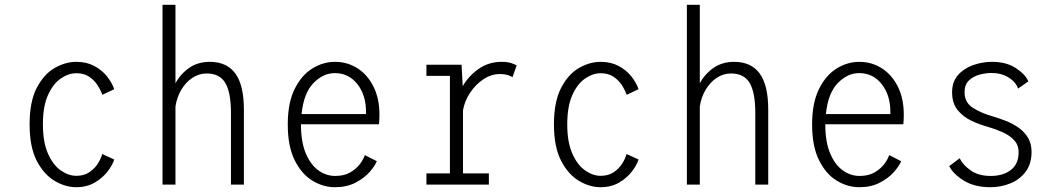

<svg xmlns="http://www.w3.org/2000/svg" viewBox="-20 -770 4428 801"><path d="M298 11Q252.5 11 207.8 -15.5Q163 -42 133.2 -99.5Q103.5 -157 103.5 -251Q103.5 -346 133.2 -403.2Q163 -460.5 207.8 -486.2Q252.5 -512 298 -512Q341 -512 373 -495Q405 -478 426 -451.8Q447 -425.5 456.5 -398L407 -374.5Q399.5 -395.5 385.5 -416.5Q371.5 -437.5 350.2 -451Q329 -464.5 298.5 -464.5Q265.5 -464.5 233.2 -442.2Q201 -420 180 -373Q159 -326 159 -251Q159 -177 180 -129.5Q201 -82 233.2 -59.2Q265.5 -36.5 298.5 -36.5Q330 -36.5 352.2 -51.2Q374.5 -66 388 -87.2Q401.5 -108.5 406.5 -127.5L456.5 -104.5Q449.5 -81.5 428.8 -54.5Q408 -27.5 375 -8.2Q342 11 298 11Z M658 0V-750H712V-422.5Q733 -461.5 769.2 -486.8Q805.5 -512 855.5 -512Q926 -512 961.8 -463.5Q997.5 -415 997.5 -312V0H943.5V-299Q943.5 -383.5 920.2 -423.5Q897 -463.5 842 -463.5Q810 -463.5 782.5 -445.2Q755 -427 736.5 -395.8Q718 -364.5 712 -326V0Z M1377.5 11Q1328 11 1283 -16.5Q1238 -44 1209.2 -101.8Q1180.5 -159.5 1180.5 -251Q1180.5 -340.5 1209 -398.2Q1237.5 -456 1282.5 -484Q1327.5 -512 1377.5 -512Q1429.5 -512 1471.5 -485Q1513.5 -458 1538.2 -408.5Q1563 -359 1563 -291.5Q1563 -270 1561 -251.5H1235.5V-251Q1235.5 -178.5 1255.5 -130.8Q1275.5 -83 1308 -59.5Q1340.5 -36 1378.5 -36Q1416 -36 1441.5 -51Q1467 -66 1482 -86.2Q1497 -106.5 1502 -123L1552 -97.5Q1544 -77.5 1521.5 -52Q1499 -26.5 1462.8 -7.8Q1426.5 11 1377.5 11ZM1377 -465Q1328 -465 1287.5 -423.2Q1247 -381.5 1238 -294H1507V-303Q1507 -373.5 1470.8 -419.2Q1434.5 -465 1377 -465Z M1759 0V-46.5H1857V-453.5H1759V-500H1905.5L1910.5 -410.5Q1935.5 -454 1977.5 -483Q2019.5 -512 2072 -512Q2098 -512 2113.8 -506.5Q2129.5 -501 2135.5 -497L2118 -448Q2113.5 -451.5 2100 -456.2Q2086.5 -461 2065 -461Q2029 -461 1996.5 -439.2Q1964 -417.5 1941 -382.8Q1918 -348 1911.5 -309.5V-46.5H2019.5V0Z M2485.5 11Q2440 11 2395.2 -15.5Q2350.5 -42 2320.8 -99.5Q2291 -157 2291 -251Q2291 -346 2320.8 -403.2Q2350.5 -460.5 2395.2 -486.2Q2440 -512 2485.5 -512Q2528.5 -512 2560.5 -495Q2592.5 -478 2613.5 -451.8Q2634.5 -425.5 2644 -398L2594.5 -374.5Q2587 -395.5 2573 -416.5Q2559 -437.5 2537.8 -451Q2516.5 -464.5 2486 -464.5Q2453 -464.5 2420.8 -442.2Q2388.5 -420 2367.5 -373Q2346.5 -326 2346.5 -251Q2346.5 -177 2367.5 -129.5Q2388.5 -82 2420.8 -59.2Q2453 -36.5 2486 -36.5Q2517.5 -36.5 2539.8 -51.2Q2562 -66 2575.5 -87.2Q2589 -108.5 2594 -127.5L2644 -104.5Q2637 -81.5 2616.2 -54.5Q2595.5 -27.5 2562.5 -8.2Q2529.5 11 2485.5 11Z M2845.5 0V-750H2899.5V-422.5Q2920.5 -461.5 2956.8 -486.8Q2993 -512 3043 -512Q3113.5 -512 3149.2 -463.5Q3185 -415 3185 -312V0H3131V-299Q3131 -383.5 3107.8 -423.5Q3084.5 -463.5 3029.5 -463.5Q2997.5 -463.5 2970 -445.2Q2942.5 -427 2924 -395.8Q2905.5 -364.5 2899.5 -326V0Z M3565 11Q3515.5 11 3470.5 -16.5Q3425.5 -44 3396.8 -101.8Q3368 -159.5 3368 -251Q3368 -340.5 3396.5 -398.2Q3425 -456 3470 -484Q3515 -512 3565 -512Q3617 -512 3659 -485Q3701 -458 3725.8 -408.5Q3750.5 -359 3750.5 -291.5Q3750.5 -270 3748.5 -251.5H3423V-251Q3423 -178.5 3443 -130.8Q3463 -83 3495.5 -59.5Q3528 -36 3566 -36Q3603.5 -36 3629 -51Q3654.5 -66 3669.5 -86.2Q3684.5 -106.5 3689.5 -123L3739.5 -97.5Q3731.5 -77.5 3709 -52Q3686.5 -26.5 3650.2 -7.8Q3614 11 3565 11ZM3564.5 -465Q3515.5 -465 3475 -423.2Q3434.5 -381.5 3425.5 -294H3694.5V-303Q3694.5 -373.5 3658.2 -419.2Q3622 -465 3564.5 -465Z M4111.5 11Q4045.5 11 4001 -16.5Q3956.5 -44 3940 -77L3984 -110Q3995.5 -83.5 4028.5 -59.8Q4061.5 -36 4113 -36Q4164.5 -36 4197 -60.8Q4229.5 -85.5 4229.5 -135Q4229.5 -165.5 4210.2 -185.8Q4191 -206 4161 -219.2Q4131 -232.5 4097.5 -242Q4064.5 -251 4030.8 -267.2Q3997 -283.5 3974.5 -311.8Q3952 -340 3952 -385Q3952 -429 3976.8 -457Q4001.5 -485 4040 -498.5Q4078.5 -512 4118.5 -512Q4178.5 -512 4218.2 -485.8Q4258 -459.5 4270 -430.5L4227.5 -400.5Q4217.5 -428.5 4187.2 -447Q4157 -465.5 4117 -465.5Q4093.5 -465.5 4067.2 -458.8Q4041 -452 4022.5 -434.5Q4004 -417 4004 -385Q4004 -342.5 4038.8 -320.2Q4073.5 -298 4121.5 -284.5Q4147 -277 4175 -266.2Q4203 -255.5 4227.8 -238.5Q4252.5 -221.5 4268 -196.5Q4283.5 -171.5 4283.5 -136.5Q4283.5 -86.5 4259 -53.8Q4234.5 -21 4195.2 -5Q4156 11 4111.5 11Z"/></svg>

Font: Trispace SemiCondensed ExtraLight
Style: Regular
Weight: 200
Width: 4
Designer: Tyler Finck
Foundry: Etcetera Type Company
Version: Version 1.210; ttfautohint (v1.8.3)